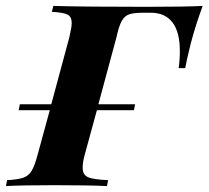

<svg xmlns="http://www.w3.org/2000/svg" viewBox="-63 -628 704 648"><path d="M621 -608Q597 -543 581 -482Q565 -417 562 -398H540Q544 -426 544 -455Q544 -520 519 -552.5Q494 -585 446 -585H419Q388 -585 372.5 -579.5Q357 -574 347.5 -556.5Q338 -539 330 -502L269 -276H393L389 -256H264L223 -106Q216 -81 216 -62Q216 -38 234 -30Q252 -22 302 -20L298 0Q237 -3 120 -3Q11 -3 -43 0L-39 -20Q-3 -22 15 -28Q33 -34 43.5 -51Q54 -68 64 -106L105 -256H0L4 -276H110L171 -502Q179 -536 179 -550Q179 -572 164.5 -579Q150 -586 112 -588L117 -608Q221 -605 429 -605Q563 -605 621 -608Z"/></svg>

Font: Playfair Display SC
Style: Bold Italic
Weight: 700
Italic angle: -14°
Designer: Claus Eggers Sørensen
Foundry: Claus Eggers Sørensen
Version: Version 1.200; ttfautohint (v1.6)